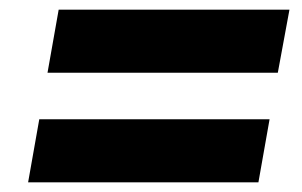

<svg xmlns="http://www.w3.org/2000/svg" viewBox="-20 -532 622 396"><path d="M513 -156 536 -286H61L38 -156ZM553 -382 577 -512H101L78 -382Z"/></svg>

Font: Celebes ExtraBold
Style: Italic
Weight: 800
Italic angle: -10°
Designer: Anugrah Pasau
Foundry: Lafontype
Version: Version 1.000